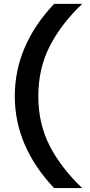

<svg xmlns="http://www.w3.org/2000/svg" viewBox="-20 -763 458 976"><path d="M254.9 192.9Q55.2 -18.6 55.2 -273.9Q55.2 -531.7 254.9 -743.2H397.9Q292 -643.1 233.4 -529.1Q174.8 -415 174.8 -273.9Q174.8 -132.8 233.4 -20Q292 92.8 397.9 192.9Z"/></svg>

Font: Clear Sans
Style: Bold
Weight: 700
Foundry: Intel Corporation
Version: Version 1.00